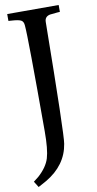

<svg xmlns="http://www.w3.org/2000/svg" viewBox="-102 -781 515 1018"><g transform="rotate(-10 156.0 -272.0)"><path d="M0 162 27 141Q75 98 89 52Q103 6 103 -92Q103 -598 97 -661Q96 -684 81.5 -691Q67 -698 29 -700L15 -701V-738H292V-701L277 -700Q251 -698 238 -696Q209 -690 209 -661Q202 -56 193 -8Q175 105 64 170L20 194Z"/></g></svg>

Font: Prociono
Style: Regular
Weight: 400
Designer: Barry Schwartz
Foundry: The Crud Factory
Version: Version 2.301